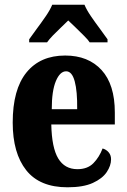

<svg xmlns="http://www.w3.org/2000/svg" viewBox="-20 -786 539 816"><path d="M267 10Q149 10 91.5 -62.5Q34 -135 34 -265Q34 -406 92.5 -478Q151 -550 257 -550Q355 -550 411.5 -488.5Q468 -427 468 -308V-257H198Q200 -158 227.5 -112.5Q255 -67 309 -67Q352 -67 377 -92.5Q402 -118 416 -155Q431 -151 441.5 -139Q452 -127 452 -109Q452 -82 433.5 -54.5Q415 -27 374.5 -8.5Q334 10 267 10ZM308 -322Q309 -398 297.5 -440.5Q286 -483 261 -483Q235 -483 217.5 -441.5Q200 -400 200 -322ZM104 -619Q117 -638 136.5 -664Q156 -690 174.5 -717Q193 -744 202 -766H339Q348 -744 366.5 -717Q385 -690 404.5 -664Q424 -638 437 -619V-606H361Q356 -615 338.5 -632.5Q321 -650 302 -668.5Q283 -687 270 -699Q257 -686 239 -669Q221 -652 205 -635.5Q189 -619 180 -606H104Z"/></svg>

Font: Noto Serif Lao ExtraCondensed Black
Style: Regular
Weight: 900
Width: 2
Designer: Monotype Design Team
Foundry: Monotype Imaging Inc.
Version: Version 2.003; ttfautohint (v1.8.4.7-5d5b)